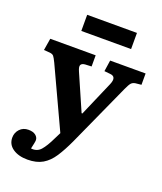

<svg xmlns="http://www.w3.org/2000/svg" viewBox="-172 -853 1012 1196"><g transform="rotate(20 334.0 -255.5)"><path d="M154 232Q94 232 56.5 206Q19 180 19 135Q19 102 41 78.5Q63 55 98 55Q129 55 145.5 68Q162 81 163 99Q163 108 160 122Q157 136 152 159Q192 164 217 136Q242 108 271 47L291 7L105 -393Q91 -422 83.5 -431Q76 -440 58 -442L18 -445L31 -524H332V-450L289 -448Q268 -446 262 -434Q256 -422 269 -393L373 -155H378L478 -386Q502 -442 457 -446L417 -450L428 -524H663V-449L624 -445Q606 -442 596.5 -431Q587 -420 572 -387L384 28Q354 93 324 139Q294 185 254 208.5Q214 232 154 232ZM196 -636V-743H526V-636Z"/></g></svg>

Font: Literata 7pt
Style: Bold
Weight: 700
Designer: Latin by Veronika Burian and Jose Scaglione. Greek by Irene Vlachou. Cyrillic by Vera Evstafieva.
Foundry: TypeTogether
Version: Version 3.002